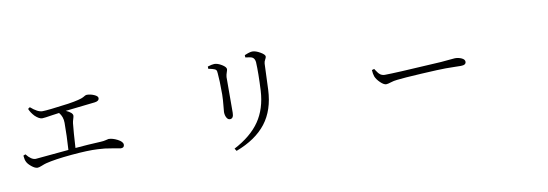

<svg xmlns="http://www.w3.org/2000/svg" viewBox="-59 -1154 4617 1618"><g transform="rotate(-10 2250.0 -345.0)"><path d="M190.4 -597.7 207 -609.4Q265.6 -557.6 306.6 -557.6Q350.6 -557.6 530.3 -582Q583 -589.8 617.7 -598.6Q652.3 -607.4 663.1 -613.8Q673.8 -620.1 682.1 -624.5Q690.4 -628.9 698.2 -628.9Q728.5 -628.9 759.8 -615.2Q791 -601.6 791 -585Q791 -559.6 753.9 -554.7Q731.4 -551.8 500 -526.4Q556.6 -502 556.6 -475.6Q556.6 -467.8 550.3 -448.2Q543.9 -428.7 542 -413.1Q534.2 -341.8 526.4 -204.1Q636.7 -213.9 745.1 -218.8Q770.5 -219.7 790.5 -225.1Q810.5 -230.5 813.5 -230.5Q847.7 -230.5 890.1 -208.5Q932.6 -186.5 932.6 -161.1Q932.6 -134.8 903.3 -134.8Q896.5 -134.8 832.5 -147Q768.6 -159.2 710 -161.1Q627 -166 482.4 -152.8Q337.9 -139.6 261.7 -120.1Q246.1 -116.2 221.2 -106Q196.3 -95.7 183.6 -95.7Q162.1 -95.7 133.3 -119.1Q104.5 -142.6 95.7 -162.1Q85.9 -179.7 83 -216.8L101.6 -224.6Q142.6 -171.9 180.7 -171.9Q184.6 -171.9 464.8 -198.2Q472.7 -317.4 472.7 -429.7Q472.7 -481.4 441.4 -518.6Q416 -515.6 381.3 -510.3Q346.7 -504.9 326.2 -502Q305.7 -499 294.9 -499Q268.6 -499 233.4 -532.2Q203.1 -564.5 190.4 -597.7Z M2210.9 -405.3Q2203.1 -232.4 2116.7 -120.6Q2030.3 -8.8 1859.4 55.7L1845.7 34.2Q1993.2 -43 2065.9 -148.9Q2138.7 -254.9 2147.5 -408.2Q2155.3 -560.5 2150.4 -653.3Q2146.5 -683.6 2127.9 -694.3Q2114.3 -702.1 2068.4 -707L2067.4 -726.6Q2112.3 -746.1 2134.8 -746.1Q2163.1 -746.1 2201.2 -724.1Q2239.3 -702.1 2239.3 -685.5Q2239.3 -675.8 2230 -660.2Q2220.7 -644.5 2219.7 -627Q2215.8 -502.9 2210.9 -405.3ZM1795.9 -653.3Q1781.2 -660.2 1744.1 -667V-686.5Q1783.2 -698.2 1800.8 -698.2Q1829.1 -698.2 1864.3 -676.8Q1899.4 -655.3 1899.4 -636.7Q1899.4 -628.9 1892.6 -610.4Q1885.7 -591.8 1883.8 -571.3Q1882.8 -556.6 1882.8 -266.6Q1882.8 -216.8 1850.6 -216.8Q1834 -216.8 1822.8 -236.8Q1811.5 -256.8 1811.5 -285.2Q1811.5 -293.9 1816.4 -339.8Q1821.3 -385.7 1822.3 -432.6Q1822.3 -558.6 1816.4 -614.3Q1815.4 -627.9 1814 -634.3Q1812.5 -640.6 1808.1 -645.5Q1803.7 -650.4 1795.9 -653.3Z M3100.6 -417 3121.1 -422.9Q3122.1 -420.9 3127.9 -412.1Q3133.8 -403.3 3135.7 -400.9Q3137.7 -398.4 3142.6 -391.1Q3147.5 -383.8 3149.9 -381.8Q3152.3 -379.9 3157.7 -374.5Q3163.1 -369.1 3167 -367.2Q3170.9 -365.2 3176.8 -362.8Q3182.6 -360.4 3188.5 -359.4Q3194.3 -358.4 3201.2 -358.4Q3240.2 -358.4 3349.1 -363.8Q3458 -369.1 3565.9 -376Q3673.8 -382.8 3685.5 -382.8Q3718.8 -384.8 3755.9 -389.2Q3793 -393.6 3806.6 -393.6Q3837.9 -393.6 3863.8 -381.3Q3889.6 -369.1 3889.6 -349.6Q3889.6 -321.3 3845.7 -321.3Q3831.1 -321.3 3789.6 -322.3Q3748 -323.2 3714.8 -323.2Q3665 -323.2 3507.8 -314.5Q3350.6 -305.7 3295.9 -298.8Q3265.6 -295.9 3239.3 -287.1Q3212.9 -278.3 3199.2 -278.3Q3178.7 -278.3 3149.9 -306.2Q3121.1 -334 3110.4 -361.3Q3102.5 -382.8 3100.6 -417Z"/></g></svg>

Font: Bpmf Zihi Serif Regular
Style: Regular
Weight: 400
Foundry: But Ko
Version: Version 1.320